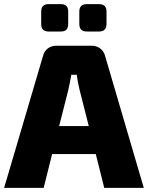

<svg xmlns="http://www.w3.org/2000/svg" viewBox="-25 -912 718 932"><path d="M211 -759H270C295 -759 306 -771 306 -796V-856C306 -880 295 -892 270 -892H211C187 -892 175 -880 175 -856V-796C175 -771 187 -759 211 -759ZM397 -759H456C480 -759 492 -771 492 -796V-856C492 -880 480 -892 456 -892H397C372 -892 360 -880 360 -856V-796C360 -771 372 -759 397 -759ZM481 0H673L485 -641C477 -671 451 -690 421 -690H247C217 -690 191 -671 184 -641L-5 0H187L228 -164H440ZM262 -300 307 -477C312 -500 317 -526 321 -549H348C350 -526 356 -500 361 -477L406 -300Z"/></svg>

Font: Exo 2 Extra Bold
Style: Regular
Weight: 800
Designer: Natanael Gama
Version: Version 1.001;PS 001.001;hotconv 1.0.88;makeotf.lib2.5.64775